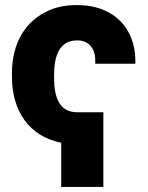

<svg xmlns="http://www.w3.org/2000/svg" viewBox="-20 -558 582 756"><path d="M27 -257C27 -120 95 -21 221 4V178H387V-116H284C214 -116 193 -174 193 -251V-264C193 -340 215 -399 284 -399C329 -399 355 -368 355 -320V-307H513V-320C513 -353 507 -383 496 -410C465 -488 390 -538 284 -538C243 -538 205 -532 173 -517C82 -478 27 -390 27 -270Z"/></svg>

Font: Asimov Pro
Style: Ult
Weight: 900
Designer: Google
Version: Version 2.000980; 2014